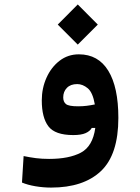

<svg xmlns="http://www.w3.org/2000/svg" viewBox="-20 -598 626 857"><path d="M208 239.3Q173.3 239.3 138.4 233.4Q103.5 227.5 78.1 216.8L85.4 98.6Q114.3 104.5 140.4 107.9Q166.5 111.3 199.2 111.3Q288.1 111.3 341.1 83.3Q394 55.2 405.3 -26.9H389.6Q381.3 -12.2 361.8 -3.7Q342.3 4.9 307.1 4.9Q225.6 4.9 196 -34.2Q166.5 -73.2 166.5 -149.9Q166.5 -204.1 187.5 -251Q208.5 -297.9 245.8 -326.7Q283.2 -355.5 332 -355.5Q418.5 -355.5 463.4 -282.2Q508.3 -209 508.3 -71.8Q508.3 92.3 430.4 165.8Q352.5 239.3 208 239.3ZM403.3 -131.8Q394 -185.5 371.6 -204.1Q349.1 -222.7 324.7 -222.7Q294.9 -222.7 278.6 -205.8Q262.2 -189 262.2 -163.1Q262.2 -143.6 274.4 -133.5Q286.6 -123.5 328.6 -123.5Q349.1 -123.5 366.7 -125.7Q384.3 -127.9 403.3 -131.8ZM327.1 -398.9 237.8 -488.3 327.1 -578.1 416.5 -488.3Z"/></svg>

Font: Cascadia Code NF
Style: Bold
Weight: 700
Monospace: yes
Designer: Aaron Bell
Foundry: Saja Typeworks
Version: Version 2404.023; ttfautohint (v1.8.4)